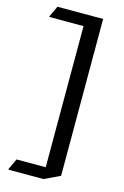

<svg xmlns="http://www.w3.org/2000/svg" viewBox="-143 -917 708 1097"><g transform="rotate(15 211.0 -368.0)"><path d="M24.4 117.2V112.3L54.2 48.8H226.6V-786.1H24.4V-791L54.2 -854.5H324.2V73.2L231.4 117.2Z"/></g></svg>

Font: Nova Round
Style: Book
Weight: 400
Version: Version 2.000